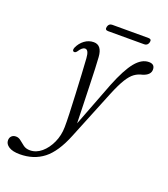

<svg xmlns="http://www.w3.org/2000/svg" viewBox="-263 -676 896 1027"><g transform="rotate(20 185.0 -162.0)"><path d="M299 -267Q338 -364.5 374 -408.5Q410 -452.5 451 -452.5Q484.5 -452.5 484.5 -421.5Q484.5 -390.5 441.5 -377Q417.5 -372 397.8 -358Q378 -344 358.2 -312.2Q338.5 -280.5 314.5 -222L201 57.5Q159.5 161 103.8 204.2Q48 247.5 -31 247.5Q-72 247.5 -93.5 233.5Q-115 219.5 -115 198.5Q-115 183.5 -105.8 174.2Q-96.5 165 -81 165Q-65.5 165 -52.5 176Q-39.5 187 -24.5 198Q-9.5 209 13 209Q48 209 78 183.8Q108 158.5 126.8 117.2Q145.5 76 146 28.5Q146.5 1.5 144.8 -47.8Q143 -97 140.2 -155Q137.5 -213 134.5 -267Q131.5 -321 129 -357.5Q126 -403.5 105.5 -403.5Q89 -403.5 71.5 -376Q62.5 -363.5 53.5 -366.5Q43 -370 49.5 -388Q62 -416.5 85.5 -434Q109 -451.5 137.5 -451.5Q184 -451.5 188.5 -385.5Q190.5 -362.5 192 -320Q193.5 -277.5 195.2 -224.8Q197 -172 198.5 -117Q200 -62 201.5 -13ZM174 -553Q179 -572.5 198 -572.5H404Q423.5 -572.5 418.5 -553Q413 -533 394 -533H188Q169 -533 174 -553Z"/></g></svg>

Font: Fraunces 72pt S050 Light
Style: Italic
Weight: 300
Italic angle: -16°
Version: Version 1.000; ttfautohint (v1.8.3)